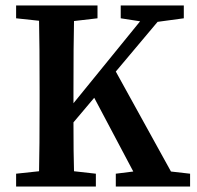

<svg xmlns="http://www.w3.org/2000/svg" viewBox="-20 -683 721 703"><path d="M606 -55 676 -47V0H404V-47L468 -55L325 -325L249 -235Q249 -118 251 -56L331 -47V0H39V-47L123 -56Q125 -139 125 -310V-353Q125 -522 123 -607L39 -616V-663H337V-616L251 -606Q249 -523 249 -353V-305L493 -605L422 -616V-663H653V-616L557 -603L404 -421Z"/></svg>

Font: TypoPRO Source Serif Pro
Style: Regular
Weight: 600
Designer: Frank Grießhammer
Foundry: Adobe Systems Incorporated
Version: Version 1.017;PS 1.0;hotconv 1.0.79;makeotf.lib2.5.61930